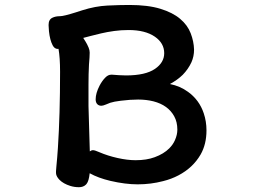

<svg xmlns="http://www.w3.org/2000/svg" viewBox="-20 -698 1040 785"><path d="M178.7 -596.7Q178.7 -618.2 194.3 -625.5Q207 -631.8 225.6 -631.8Q240.2 -631.8 290 -647.5Q292.5 -647.9 315.9 -655.8Q369.6 -672.9 419.4 -675.3Q468.8 -677.7 508.8 -677.7Q585 -677.7 635.7 -662.1Q686.5 -646.5 716.3 -621.1Q746.6 -595.7 759.5 -562.3Q772.5 -528.8 773.4 -495.1Q773.4 -467.3 762.7 -443.4Q749.5 -415 727.1 -392.1Q705.6 -371.1 674.8 -354.5Q716.3 -346.2 749 -322.3Q794.9 -289.1 813 -234.9Q824.2 -201.7 824.2 -165Q824.2 -108.4 800.3 -66.4Q769 -12.2 709.5 19Q680.7 34.2 647 42.5Q596.7 55.7 543 55.7Q492.2 55.7 431.2 41.5Q381.8 29.8 346.7 10.3Q343.3 42.5 334 53.7L331.5 56.6Q320.8 67.4 302.7 67.4Q284.2 67.4 267.1 62Q239.3 53.2 223.6 37.6L217.3 30.3Q209 19 209 8.8V2Q209 -2.4 210.4 -16.1Q211.9 -29.8 213.9 -54.9Q215.8 -80.1 216.8 -94.2Q225.6 -229 225.6 -404.3Q225.6 -462.9 219.2 -498.5Q217.8 -498 215.8 -498Q203.1 -498 195.3 -512.7Q184.1 -533.7 180.2 -570.3Q178.7 -585.4 178.7 -593.8ZM383.8 -76.7Q384.8 -76.2 386.2 -75.7Q420.4 -61 460.7 -52Q501 -43 534.2 -43Q579.6 -43 612.3 -55.2Q649.4 -68.8 671.9 -91.3Q687.5 -106.9 695.3 -125Q705.1 -147 705.1 -168Q705.1 -199.2 692.4 -222.2Q667.5 -268.1 607.4 -283.7Q578.1 -291 544.9 -291Q512.2 -291 473.6 -286.1Q445.3 -282.7 430.7 -277.8Q425.8 -275.9 413.3 -270.8Q400.9 -265.6 394.5 -265.6Q384.3 -265.6 377.9 -272Q371.1 -278.8 371.1 -292Q371.1 -316.9 387.2 -348.1Q397.9 -368.2 410.6 -380.9Q421.9 -392.6 434.6 -392.6H439Q449.7 -391.6 467 -390.6Q484.4 -389.6 495.1 -389.6Q574.7 -389.6 613.8 -416.5Q651.4 -442.4 651.4 -480.5Q651.4 -521.5 613.3 -547.9Q573.7 -575.2 505.9 -575.2Q475.1 -575.2 446.8 -571.3Q418.5 -567.4 393.3 -561.5Q368.2 -555.7 350.1 -550.8Q332 -545.9 320.3 -543Q332 -524.9 336.2 -516.6Q340.3 -508.3 342.3 -503.4Q346.7 -492.7 346.7 -482.9Q346.7 -466.3 343.8 -434.1Q341.8 -395 341.8 -352.1V-264.6L347.2 -79.1Q353.5 -84 360.4 -84Q367.2 -84 383.8 -76.7Z"/></svg>

Font: Bakudai
Style: Bold
Weight: 700
Version: Version 1.48